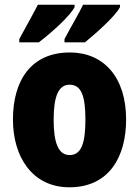

<svg xmlns="http://www.w3.org/2000/svg" viewBox="-20 -786 592 816"><path d="M490 -756V-766H333C319 -735 287 -682 254 -620V-606H341C389 -645 472 -719 490 -756ZM297 -756V-766H141C126 -736 96 -683 62 -620V-606H145C200 -648 278 -718 297 -756ZM516 -278C516 -460 419 -563 277 -563C112 -563 35 -444 35 -278C35 -120 117 10 275 10C446 10 516 -123 516 -278ZM208 -277C208 -378 229 -426 276 -426C326 -426 343 -377 343 -278C343 -178 326 -127 276 -127C228 -127 208 -179 208 -277Z"/></svg>

Font: Noto Sans Gurmukhi Condensed Black
Style: Regular
Weight: 900
Width: 3
Designer: Jelle Bosma - Monotype Design Team
Foundry: Monotype Imaging Inc.
Version: Version 2.004